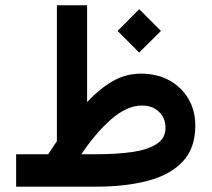

<svg xmlns="http://www.w3.org/2000/svg" viewBox="-20 -700 796 720"><path d="M502 -665.5 583.5 -584 502 -502.9 420.9 -584ZM160.6 -121.6Q168.5 -134.3 177 -146.2Q185.5 -158.2 193.4 -170.4V-680.2H306.6V-317.4Q354.5 -368.2 403.3 -396Q452.1 -423.8 508.3 -423.8Q568.8 -423.8 614.7 -398.7Q660.6 -373.5 686.5 -329.6Q712.4 -285.6 712.4 -228.5Q712.4 -144.5 665.5 -94.5Q618.7 -44.4 534.9 -22.2Q451.2 0 339.4 0H40.5V-121.6ZM512.7 -304.2Q455.6 -304.2 396.5 -252.2Q337.4 -200.2 285.2 -121.6H342.3Q418.5 -121.6 476.8 -130.1Q535.2 -138.7 567.9 -160.4Q600.6 -182.1 600.6 -220.7Q600.6 -257.8 575.9 -281Q551.3 -304.2 512.7 -304.2Z"/></svg>

Font: Vazirmatn FD SemiBold
Style: Regular
Weight: 600
Designer: Saber Rastikerdar
Foundry: Saber Rastikerdar
Version: Version 33.001